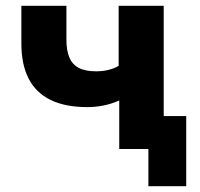

<svg xmlns="http://www.w3.org/2000/svg" viewBox="-20 -516 692 665"><path d="M494 129V0H397V-114H625V129ZM393 0V-168Q366 -156 338 -150.5Q310 -145 283 -145Q206 -145 155 -170Q104 -195 79 -244Q54 -293 54 -365V-496H210V-379Q210 -342 220 -317.5Q230 -293 252.5 -281Q275 -269 313 -269Q336 -269 356 -274Q376 -279 391 -288V-496H547V0Z"/></svg>

Font: Nunito Sans 10pt ExtraBold
Style: Regular
Weight: 800
Designer: Vernon Adams
Foundry: Vernon Adams
Version: Version 3.101;gftools[0.9.27]